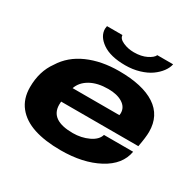

<svg xmlns="http://www.w3.org/2000/svg" viewBox="-159 -898 1099 1083"><g transform="rotate(30 390.0 -356.5)"><path d="M439 -585Q342.8 -585 290.3 -621.3Q237.8 -657.7 237.8 -707Q237.8 -710.4 240.2 -725.1H340.8Q341.3 -702.1 373.8 -687.5Q406.2 -672.9 444.8 -672.9Q492.7 -672.9 526.4 -689.7Q560.1 -706.5 567.9 -725.1H670.9Q666 -700.2 647.9 -675.8Q629.9 -651.4 601.1 -630.9Q572.3 -610.4 529.8 -597.7Q487.3 -585 439 -585ZM362.8 12.2Q260.7 12.2 188.5 -11.5Q116.2 -35.2 76.2 -85.2Q36.1 -135.3 36.1 -210Q36.1 -313.5 88.9 -386.2Q135.7 -461.9 224.1 -501Q312.5 -540 426.8 -540Q580.6 -540 662.4 -486.3Q744.1 -432.6 744.1 -327.1Q744.1 -292.5 731.9 -227.1H229Q228 -220.2 228 -207Q228 -106 374 -106Q429.7 -106 476.1 -127.9Q522.5 -149.9 532.2 -185.1H722.2Q706.5 -94.2 607.2 -41Q507.8 12.2 362.8 12.2ZM247.1 -325.2H551.8Q553.2 -332.5 553.2 -338.9Q553.2 -377.4 517.8 -399.7Q482.4 -421.9 424.8 -421.9Q355 -421.9 308.6 -395.8Q262.2 -369.6 247.1 -325.2Z"/></g></svg>

Font: Archivo Expanded ExtraBold
Style: Italic
Weight: 800
Width: 7
Italic angle: -10°
Designer: Hector Gatti
Foundry: Omnibus-Type
Version: Version 2.001